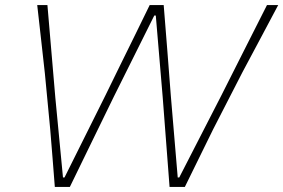

<svg xmlns="http://www.w3.org/2000/svg" viewBox="-20 -733 1111 753"><path d="M195 0Q191 -53.5 186.2 -112Q181.5 -170.5 177 -225L156 -445Q149.5 -506 141.2 -578Q133 -650 126 -713H166Q173.5 -627.5 181.5 -531.5Q189.5 -435.5 197 -350L227 -37H233L393 -358Q419.5 -412.5 449.5 -473.5Q479.5 -534.5 509.8 -596Q540 -657.5 567 -713H622Q629 -627.5 636.2 -535.5Q643.5 -443.5 650 -357L677 -37H683L847 -356.5Q888.5 -439 936.5 -534Q984.5 -629 1027 -713H1071Q1036.5 -648 999.8 -579Q963 -510 931 -450L816 -226Q789 -171.5 759.5 -111Q730 -50.5 705 0H645Q638.5 -82.5 631.5 -176.5Q624.5 -270.5 618 -353L591 -672H585L426 -353Q385.5 -270 339.8 -176.2Q294 -82.5 254 0Z"/></svg>

Font: Commissioner Loud Thin
Style: Italic
Weight: 100
Italic angle: -12°
Designer: Kostas Bartsokas
Foundry: Kostas Bartsokas
Version: Version 1.000; ttfautohint (v1.8.3)